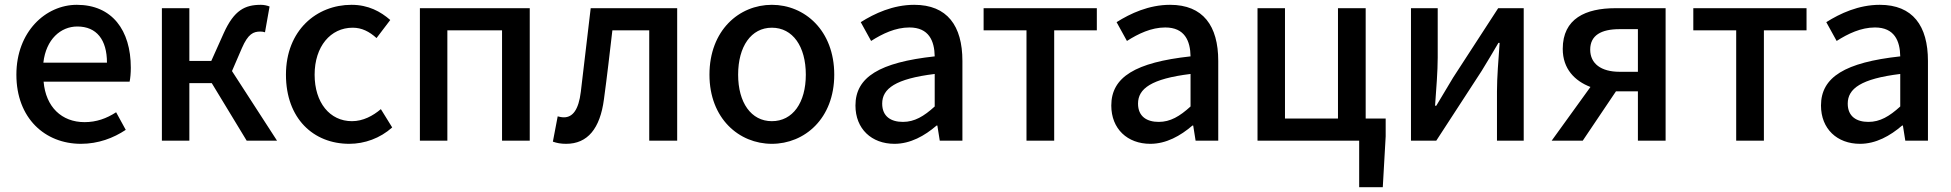

<svg xmlns="http://www.w3.org/2000/svg" viewBox="-20 -584 8099 797"><path d="M316 13C388 13 451 -11 502 -45L462 -118C422 -92 380 -77 331 -77C236 -77 170 -140 161 -245H518C521 -258 523 -281 523 -303C523 -459 445 -564 299 -564C170 -564 48 -453 48 -274C48 -93 167 13 316 13ZM160 -324C171 -421 232 -474 301 -474C381 -474 424 -419 424 -324Z M943 -289 984 -384C1010 -444 1032 -453 1061 -453C1069 -453 1073 -452 1080 -450L1099 -557C1089 -561 1076 -564 1063 -564C997 -564 952 -542 909 -447L857 -331H766V-550H652V0H766V-239H859L1004 0H1130Z M1430 13C1493 13 1558 -10 1608 -55L1561 -131C1528 -103 1487 -81 1441 -81C1349 -81 1286 -158 1286 -274C1286 -391 1352 -469 1444 -469C1482 -469 1513 -453 1543 -426L1600 -501C1560 -536 1509 -564 1439 -564C1294 -564 1167 -458 1167 -274C1167 -92 1281 13 1430 13Z M1723 0H1837V-458H2064V0H2179V-550H1723Z M2330 13C2419 13 2471 -50 2487 -172C2500 -267 2511 -364 2522 -458H2675V0H2791V-550H2432C2418 -434 2405 -318 2391 -203C2382 -128 2357 -97 2321 -97C2311 -97 2303 -99 2295 -101L2275 4C2292 10 2308 13 2330 13Z M3184 13C3320 13 3443 -92 3443 -274C3443 -458 3320 -564 3184 -564C3048 -564 2925 -458 2925 -274C2925 -92 3048 13 3184 13ZM3184 -81C3098 -81 3044 -158 3044 -274C3044 -391 3098 -469 3184 -469C3271 -469 3325 -391 3325 -274C3325 -158 3271 -81 3184 -81Z M3693 13C3759 13 3818 -20 3868 -63H3871L3881 0H3975V-331C3975 -477 3912 -564 3775 -564C3687 -564 3610 -528 3553 -492L3596 -414C3643 -444 3697 -470 3755 -470C3836 -470 3859 -414 3860 -350C3631 -325 3531 -264 3531 -146C3531 -49 3598 13 3693 13ZM3728 -78C3679 -78 3642 -100 3642 -154C3642 -216 3697 -257 3860 -277V-142C3815 -101 3776 -78 3728 -78Z M4241 0H4356V-458H4533V-550H4063V-458H4241Z M4755 13C4821 13 4880 -20 4930 -63H4933L4943 0H5037V-331C5037 -477 4974 -564 4837 -564C4749 -564 4672 -528 4615 -492L4658 -414C4705 -444 4759 -470 4817 -470C4898 -470 4921 -414 4922 -350C4693 -325 4593 -264 4593 -146C4593 -49 4660 13 4755 13ZM4790 -78C4741 -78 4704 -100 4704 -154C4704 -216 4759 -257 4922 -277V-142C4877 -101 4838 -78 4790 -78Z M5649 -92V-550H5534V-92H5314V-550H5200V0H5622V193H5720L5732 -18V-92Z M5837 0H5942L6130 -289C6150 -321 6180 -372 6200 -406H6205C6200 -335 6194 -262 6194 -205V0H6305V-550H6199L6012 -262C5993 -229 5961 -178 5942 -145H5937C5942 -215 5948 -288 5948 -345V-550H5837Z M6779 -286H6703C6626 -286 6581 -320 6581 -378C6581 -437 6626 -463 6703 -463H6779ZM6686 -550C6562 -550 6467 -507 6467 -381C6467 -298 6517 -248 6582 -223L6421 0H6550L6688 -205H6690H6779V0H6894V-550Z M7187 0H7302V-458H7479V-550H7009V-458H7187Z M7701 13C7767 13 7826 -20 7876 -63H7879L7889 0H7983V-331C7983 -477 7920 -564 7783 -564C7695 -564 7618 -528 7561 -492L7604 -414C7651 -444 7705 -470 7763 -470C7844 -470 7867 -414 7868 -350C7639 -325 7539 -264 7539 -146C7539 -49 7606 13 7701 13ZM7736 -78C7687 -78 7650 -100 7650 -154C7650 -216 7705 -257 7868 -277V-142C7823 -101 7784 -78 7736 -78Z"/></svg>

Font: Noto Sans Japanese Medium
Style: Regular
Weight: 500
Designer: Ryoko NISHIZUKA (kana & ideographs); Paul D. Hunt (Latin, Greek & Cyrillic); Wenlong ZHANG (bopomofo); Sandoll Communica
Foundry: Adobe Systems Incorporated
Version: Version 1.000;PS 1;hotconv 1.0.78;makeotf.lib2.5.61930